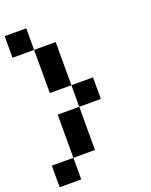

<svg xmlns="http://www.w3.org/2000/svg" viewBox="-160 -960 820 1045"><g transform="rotate(-20 250.0 -437.5)"><path d="M0 0V-125H125V0ZM0 -750V-875H125V-750ZM125 -125V-375H250V-125ZM125 -500V-750H250V-500ZM250 -500H375V-375H250Z"/></g></svg>

Font: Galmuri7 Regular
Style: Regular
Weight: 400
Designer: Lee Minseo (quiple)
Version: Version 2.399;hotconv 1.1.1;makeotfexe 2.6.0 DEVELOPMENT